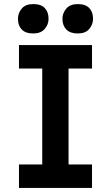

<svg xmlns="http://www.w3.org/2000/svg" viewBox="-20 -921 544 941"><path d="M73 0V-115H187V-585H73V-700H431V-585H316V-115H431V0ZM361 -757Q324 -757 305 -776.5Q286 -796 286 -829Q286 -857 305 -879Q324 -901 361 -901Q399 -901 417.5 -881.5Q436 -862 436 -829Q436 -801 417.5 -779Q399 -757 361 -757ZM143 -757Q105 -757 86.5 -776.5Q68 -796 68 -829Q68 -857 86.5 -879Q105 -901 143 -901Q181 -901 199.5 -881.5Q218 -862 218 -829Q218 -801 199 -779Q180 -757 143 -757Z"/></svg>

Font: Readex Pro Medium
Style: Regular
Weight: 500
Designer: Bonnie Shaver-Troup, Thomas Jockin
Foundry: Lexend
Version: Version 1.204; ttfautohint (v1.8.4.7-5d5b)